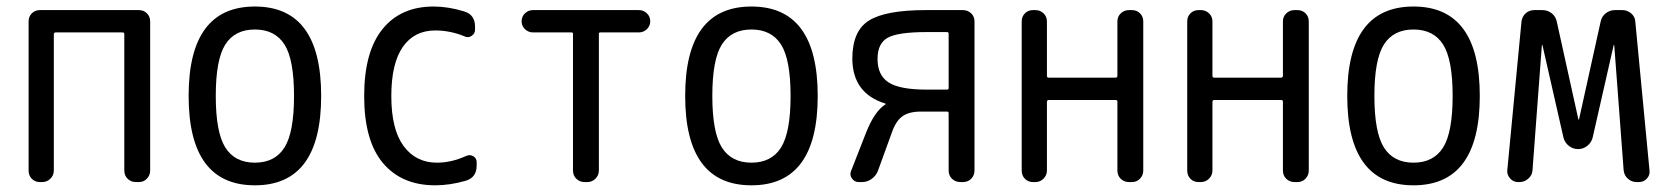

<svg xmlns="http://www.w3.org/2000/svg" viewBox="-20 -550 5040 580"><path d="M100.6 0Q85.9 0 76.2 -9.8Q66.4 -19.5 66.4 -35.2V-485.4Q66.4 -500 76.2 -509.8Q85.9 -519.5 100.6 -519.5H399.4Q414.1 -519.5 423.8 -509.8Q433.6 -500 433.6 -485.4V-35.2Q433.6 -20.5 423.8 -10.3Q414.1 0 399.4 0H390.6Q376 0 365.7 -9.8Q355.5 -19.5 355.5 -35.2V-447.3Q355.5 -452.1 349.6 -452.1H148.4Q143.6 -452.1 142.6 -447.3V-35.2Q142.6 -20.5 132.3 -10.3Q122.1 0 107.4 0Z M839.4 -415.5Q810.5 -460.9 750 -460.9Q689.5 -460.9 660.6 -415.5Q631.8 -370.1 631.8 -260.3Q631.8 -150.4 660.6 -104.5Q689.5 -58.6 750 -58.6Q810.5 -58.6 839.4 -104.5Q868.2 -150.4 868.2 -260.3Q868.2 -370.1 839.4 -415.5ZM950.2 -260.3Q950.2 9.8 750 9.8Q549.8 9.8 549.8 -260.3Q549.8 -530.3 750 -530.3Q950.2 -530.3 950.2 -260.3Z M1294.9 9.8Q1193.4 9.8 1136.7 -57.6Q1080.1 -125 1080.1 -259.8Q1080.1 -393.6 1135.3 -461.9Q1190.4 -530.3 1290 -530.3Q1334 -530.3 1381.8 -515.6Q1415 -505.9 1415 -469.7V-460Q1415 -448.2 1404.3 -441.4Q1393.6 -434.6 1382.8 -440.4Q1339.8 -458 1294.9 -458Q1231.4 -458 1196.8 -408.2Q1162.1 -358.4 1162.1 -259.8Q1162.1 -159.2 1199.2 -108.9Q1236.3 -58.6 1299.8 -58.6Q1343.8 -58.6 1388.7 -79.1Q1399.4 -84 1409.7 -78.1Q1419.9 -72.3 1419.9 -59.6V-49.8Q1419.9 -13.7 1386.7 -3.9Q1338.9 9.8 1294.9 9.8Z M1589.8 -452.1Q1576.2 -452.1 1565.9 -461.9Q1555.7 -471.7 1555.7 -485.8Q1555.7 -500 1565.9 -509.8Q1576.2 -519.5 1589.8 -519.5H1910.2Q1923.8 -519.5 1934.1 -509.8Q1944.3 -500 1944.3 -485.8Q1944.3 -471.7 1934.1 -461.9Q1923.8 -452.1 1910.2 -452.1H1793.9Q1789.1 -452.1 1789.1 -448.2V-35.2Q1789.1 -20.5 1778.8 -10.3Q1768.6 0 1753.9 0H1746.1Q1731.4 0 1721.2 -9.8Q1710.9 -19.5 1710.9 -35.2V-448.2Q1710.9 -452.1 1706.1 -452.1Z M2339.4 -415.5Q2310.5 -460.9 2250 -460.9Q2189.5 -460.9 2160.6 -415.5Q2131.8 -370.1 2131.8 -260.3Q2131.8 -150.4 2160.6 -104.5Q2189.5 -58.6 2250 -58.6Q2310.5 -58.6 2339.4 -104.5Q2368.2 -150.4 2368.2 -260.3Q2368.2 -370.1 2339.4 -415.5ZM2450.2 -260.3Q2450.2 9.8 2250 9.8Q2049.8 9.8 2049.8 -260.3Q2049.8 -530.3 2250 -530.3Q2450.2 -530.3 2450.2 -260.3Z M2630.9 -372.1Q2630.9 -322.3 2664.6 -300.8Q2698.2 -279.3 2779.3 -279.3H2840.8Q2845.7 -279.3 2845.7 -284.2V-448.2Q2845.7 -453.1 2840.8 -453.1H2779.3Q2692.4 -453.1 2661.6 -436Q2630.9 -418.9 2630.9 -372.1ZM2574.2 0Q2561.5 0 2553.7 -10.7Q2545.9 -21.5 2550.8 -33.2L2596.7 -150.4Q2622.1 -213.9 2654.3 -234.4Q2655.3 -234.4 2655.3 -235.4Q2655.3 -237.3 2654.3 -237.3Q2555.7 -267.6 2554.7 -372.1Q2554.7 -457 2605.5 -488.3Q2656.2 -519.5 2776.4 -519.5H2888.7Q2903.3 -519.5 2913.6 -509.8Q2923.8 -500 2923.8 -485.4V-35.2Q2923.8 -20.5 2914.1 -10.3Q2904.3 0 2888.7 0H2881.8Q2866.2 0 2856 -9.8Q2845.7 -19.5 2845.7 -35.2V-208Q2845.7 -212.9 2840.8 -212.9H2761.7Q2725.6 -212.9 2706.1 -198.7Q2686.5 -184.6 2674.8 -151.4L2631.8 -33.2Q2626 -18.6 2612.8 -9.3Q2599.6 0 2584 0Z M3100.6 0Q3085.9 0 3076.2 -9.8Q3066.4 -19.5 3066.4 -35.2V-485.4Q3066.4 -500 3076.2 -509.8Q3085.9 -519.5 3100.6 -519.5H3107.4Q3122.1 -519.5 3132.3 -509.8Q3142.6 -500 3142.6 -485.4V-320.3Q3142.6 -315.4 3148.4 -315.4H3349.6Q3354.5 -315.4 3355.5 -320.3V-485.4Q3355.5 -500 3365.7 -509.8Q3376 -519.5 3390.6 -519.5H3399.4Q3414.1 -519.5 3423.8 -509.8Q3433.6 -500 3433.6 -485.4V-35.2Q3433.6 -20.5 3423.8 -10.3Q3414.1 0 3399.4 0H3390.6Q3376 0 3365.7 -9.8Q3355.5 -19.5 3355.5 -35.2V-243.2Q3355.5 -248 3349.6 -248H3148.4Q3143.6 -248 3142.6 -243.2V-35.2Q3142.6 -20.5 3132.3 -10.3Q3122.1 0 3107.4 0Z M3600.6 0Q3585.9 0 3576.2 -9.8Q3566.4 -19.5 3566.4 -35.2V-485.4Q3566.4 -500 3576.2 -509.8Q3585.9 -519.5 3600.6 -519.5H3607.4Q3622.1 -519.5 3632.3 -509.8Q3642.6 -500 3642.6 -485.4V-320.3Q3642.6 -315.4 3648.4 -315.4H3849.6Q3854.5 -315.4 3855.5 -320.3V-485.4Q3855.5 -500 3865.7 -509.8Q3876 -519.5 3890.6 -519.5H3899.4Q3914.1 -519.5 3923.8 -509.8Q3933.6 -500 3933.6 -485.4V-35.2Q3933.6 -20.5 3923.8 -10.3Q3914.1 0 3899.4 0H3890.6Q3876 0 3865.7 -9.8Q3855.5 -19.5 3855.5 -35.2V-243.2Q3855.5 -248 3849.6 -248H3648.4Q3643.6 -248 3642.6 -243.2V-35.2Q3642.6 -20.5 3632.3 -10.3Q3622.1 0 3607.4 0Z M4339.4 -415.5Q4310.5 -460.9 4250 -460.9Q4189.5 -460.9 4160.6 -415.5Q4131.8 -370.1 4131.8 -260.3Q4131.8 -150.4 4160.6 -104.5Q4189.5 -58.6 4250 -58.6Q4310.5 -58.6 4339.4 -104.5Q4368.2 -150.4 4368.2 -260.3Q4368.2 -370.1 4339.4 -415.5ZM4450.2 -260.3Q4450.2 9.8 4250 9.8Q4049.8 9.8 4049.8 -260.3Q4049.8 -530.3 4250 -530.3Q4450.2 -530.3 4450.2 -260.3Z M4565.4 0Q4551.8 0 4542 -10.7Q4532.2 -21.5 4533.2 -35.2L4576.2 -485.4Q4578.1 -500 4588.9 -509.8Q4599.6 -519.5 4615.2 -519.5H4639.6Q4655.3 -519.5 4667.5 -509.8Q4679.7 -500 4682.6 -485.4L4748 -189.5Q4748 -188.5 4749 -188.5Q4750 -188.5 4750 -189.5L4815.4 -485.4Q4818.4 -500 4830.6 -509.8Q4842.8 -519.5 4858.4 -519.5H4880.9Q4895.5 -519.5 4907.2 -509.8Q4918.9 -500 4919.9 -485.4L4962.9 -35.2Q4964.8 -21.5 4955.1 -10.7Q4945.3 0 4930.7 0H4923.8Q4909.2 0 4897.9 -9.8Q4886.7 -19.5 4884.8 -35.2L4856.4 -413.1Q4856.4 -414.1 4855.5 -414.1Q4854.5 -414.1 4854.5 -413.1L4791 -133.8Q4787.1 -119.1 4774.9 -109.4Q4762.7 -99.6 4747.1 -99.6Q4731.4 -99.6 4719.2 -109.4Q4707 -119.1 4703.1 -133.8L4639.6 -413.1Q4639.6 -414.1 4638.7 -414.1Q4637.7 -414.1 4637.7 -413.1L4609.4 -35.2Q4608.4 -20.5 4596.7 -10.3Q4585 0 4570.3 0Z"/></svg>

Font: Rounded-L Mgen+ 2m regular
Style: Regular
Weight: 400
Designer: [Source Han Sans]
Ryoko NISHIZUKA  (kana & ideographs); Paul D. Hunt (Latin, Greek & Cyrillic); Wenlong ZHANG  (bopomofo
Version: Version 1.059.20150602